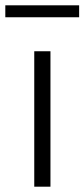

<svg xmlns="http://www.w3.org/2000/svg" viewBox="-37 -703 318 723"><path d="M92 0V-510H153V0ZM-17 -638V-683H261V-638Z"/></svg>

Font: Saira Light
Style: Regular
Weight: 300
Designer: Hector Gatti with collaboration of the Omnibus-Type team
Foundry: Omnibus-Type
Version: Version 1.100; ttfautohint (v1.8.3)